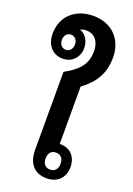

<svg xmlns="http://www.w3.org/2000/svg" viewBox="-174 -990 738 1063"><g transform="rotate(20 195.5 -459.0)"><path d="M184 -926C77 -926 4 -859 4 -756C4 -689 44 -645 103 -645C158 -645 196 -686 196 -741C196 -781 175 -817 139 -829C149 -834 161 -837 174 -837C226 -837 253 -796 253 -743C253 -665 213 -622 133 -578V-119C133 -34 178 8 245 8C311 8 350 -34 350 -95C350 -154 314 -196 255 -196H250V-534C321 -586 364 -648 364 -747C364 -843 302 -926 184 -926ZM103 -697C79 -697 64 -717 64 -742C64 -767 79 -786 103 -786C126 -786 141 -767 141 -742C141 -717 126 -697 103 -697ZM248 -144C276 -144 292 -125 292 -94C292 -63 276 -44 248 -44C220 -44 204 -63 204 -94C204 -126 220 -144 248 -144Z"/></g></svg>

Font: Noto Sans Thai Looped SemiCondensed SemiBold
Style: Regular
Weight: 600
Width: 4
Designer: Sasikarn Vongin, Ben Mitchell
Foundry: The Fontpad Ltd
Version: Version 1.001